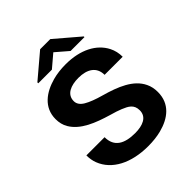

<svg xmlns="http://www.w3.org/2000/svg" viewBox="-246 -1048 1206 1206"><g transform="rotate(-45 357.0 -445.5)"><path d="M365.7 -106C272 -106 211.7 -138.4 211.7 -224H50C50 -197.3 54.2 -173 62.7 -151C101.9 -48.7 214.9 10 365.7 10C409 10 448 5.5 482.8 -3.5C575.3 -27.4 649.5 -82.5 649.5 -188C649.5 -217.3 644 -243.3 633 -266C593.4 -349.9 494.4 -388.5 389.9 -418C339.3 -432 300.8 -446.8 274.4 -462.5C248 -478.2 234.8 -497.7 234.8 -521C234.8 -580.8 291.4 -604 359.1 -604C437.1 -604 488.9 -570.5 488.9 -501H649.5C649.5 -533 642.7 -562.3 629.2 -589C587.7 -670.5 493.5 -721 362.4 -721C319.9 -721 281 -716.2 245.8 -706.5C155.2 -681.6 74.2 -626 74.2 -522C74.2 -491.3 81 -464.3 94.5 -441C139.2 -364.2 236 -327.4 334.9 -298C366.4 -289.3 392.3 -280.8 412.5 -272.5C454.7 -255 487.8 -238.2 487.8 -187C487.8 -127.6 433.1 -106 365.7 -106ZM567 -764 406.4 -901H316.2L156.7 -766V-758H277.7L361.3 -829L443.8 -758H567Z"/></g></svg>

Font: Asimov
Style: Wid
Weight: 500
Designer: Google
Version: Version 2.000980; 2014